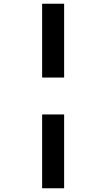

<svg xmlns="http://www.w3.org/2000/svg" viewBox="-20 -779 570 1030"><path d="M206 -363H324V-759H206ZM206 231H324V-165H206Z"/></svg>

Font: Noto Sans Mono Condensed ExtraBold
Style: Regular
Weight: 800
Width: 3
Designer: Monotype Design Team
Foundry: Monotype Imaging Inc.
Version: Version 2.014